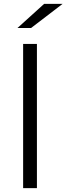

<svg xmlns="http://www.w3.org/2000/svg" viewBox="-20 -968 342 988"><path d="M70 -824H140L302 -948H207ZM99 0H170V-742H99Z"/></svg>

Font: Montserrat Lite
Style: Regular
Weight: 400
Designer: Julieta Ulanovsky
Foundry: Julieta Ulanovsky
Version: Version 7.200;PS 007.200;hotconv 1.0.88;makeotf.lib2.5.64775